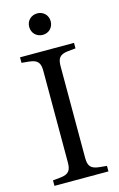

<svg xmlns="http://www.w3.org/2000/svg" viewBox="-135 -955 624 1010"><g transform="rotate(-15 177.0 -450.0)"><path d="M177 -783C209 -783 235 -807 235 -842C235 -876 209 -900 177 -900C144 -900 118 -876 118 -842C118 -807 144 -783 177 -783ZM30 0H324V-30L283 -34C234 -39 224 -60 224 -102V-598C224 -640 234 -661 283 -666L324 -670V-700H30V-670L71 -666C120 -661 130 -640 130 -598V-102C130 -60 120 -39 71 -34L30 -30Z"/></g></svg>

Font: Hedvig Letters Serif 24pt
Style: Regular
Weight: 400
Designer: Alexander Örn & Tor Weibull
Foundry: Kanon Foundry
Version: Version 1.000